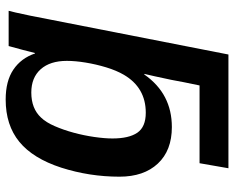

<svg xmlns="http://www.w3.org/2000/svg" viewBox="-90 -674 774 633"><g transform="rotate(90 296.5 -358.0)"><path d="M399.4 -538.1Q476.6 -538.1 519.8 -491.9Q563 -445.8 563 -365.2Q563 -266.6 533.2 -173.3Q502.9 -80.1 448 -35.2Q393.1 9.8 308.6 9.8Q247.6 9.8 210 -15.6Q172.4 -41 156.7 -86.9H155.3Q151.4 -69.8 144.8 -45.9Q138.2 -22 132.3 0H16.1Q17.6 -4.9 21.7 -22.7Q25.9 -40.5 32.2 -71.3L160.2 -724.6H535.2L518.6 -629.4H262.2Q256.3 -601.6 251.7 -578.4Q247.1 -555.2 243.7 -536.1Q236.8 -503.4 231.9 -481.2Q227.1 -459 224.1 -447.3H226.1Q258.3 -493.2 301.5 -515.6Q344.7 -538.1 399.4 -538.1ZM352.1 -452.1Q269.5 -452.1 227.1 -379.9Q212.9 -355.5 202.6 -321.8Q192.4 -288.1 186.8 -253.9Q181.2 -219.7 181.2 -191.9Q181.2 -136.7 208.7 -105.7Q236.3 -74.7 285.6 -74.7Q338.4 -74.7 368.2 -106.9Q383.8 -123 396.2 -151.6Q408.7 -180.2 418 -214.4Q427.2 -248.5 432.1 -282.5Q437 -316.4 437 -342.3Q437 -396.5 418 -424.3Q398.9 -452.1 352.1 -452.1Z"/></g></svg>

Font: Arimo SemiBold
Style: Italic
Weight: 600
Italic angle: -12°
Version: Version 1.33